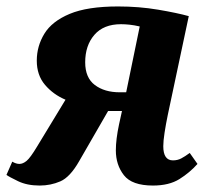

<svg xmlns="http://www.w3.org/2000/svg" viewBox="-40 -565 648 595"><path d="M83 10Q44 10 16 -3.5Q-12 -17 -20 -23L-2 -64Q10 -57 20 -57Q31 -57 42.5 -66.5Q54 -76 75 -111L163 -256Q125 -272 99.5 -302Q74 -332 74 -377Q74 -422 97.5 -460.5Q121 -499 176 -522Q231 -545 326 -545Q391 -545 450 -535Q509 -525 545 -515L480 -209Q474 -180 470 -154Q466 -128 466 -112Q466 -68 496 -68Q510 -68 521.5 -74Q533 -80 548 -91L572 -57Q548 -30 516 -10Q484 10 434 10Q369 10 344 -22Q319 -54 319 -99Q319 -133 329 -180L338 -221H295L205 -65Q177 -16 147 -3Q117 10 83 10ZM331 -279H351L393 -483Q376 -487 361.5 -488.5Q347 -490 335 -490Q281 -490 252.5 -457Q224 -424 224 -372Q224 -324 254 -301.5Q284 -279 331 -279Z"/></svg>

Font: Noto Serif SemiCondensed
Style: Bold Italic
Weight: 700
Width: 4
Italic angle: -12°
Designer: Monotype Design Team
Foundry: Monotype Imaging Inc.
Version: Version 2.014